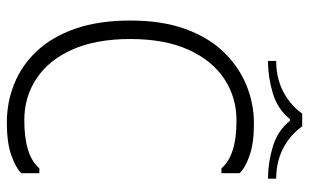

<svg xmlns="http://www.w3.org/2000/svg" viewBox="-191 -701 903 561"><g transform="rotate(90 260.5 -420.5)"><path d="M40 -350Q40 -442 64.5 -510Q89 -578 132 -622.5Q175 -667 229 -689Q283 -711 341 -711Q397 -711 433.5 -698.5Q470 -686 486 -669V-616H472Q453 -638 418.5 -649Q384 -660 332 -660Q264 -660 210 -624Q156 -588 125 -519Q94 -450 94 -350Q94 -250 124.5 -181Q155 -112 209 -76Q263 -40 331 -40Q383 -40 418 -51Q453 -62 472 -84H486V-31Q470 -15 433.5 -2Q397 11 338 11Q278 11 224 -11Q170 -33 128.5 -77.5Q87 -122 63.5 -190Q40 -258 40 -350ZM312 -852H349Q375 -816 414 -796Q453 -776 502 -776V-752Q456 -752 409 -766Q362 -780 333 -816H328Q299 -780 252 -766Q205 -752 158 -752V-776Q208 -776 247.5 -796.5Q287 -817 312 -852Z"/></g></svg>

Font: Phudu Light
Style: Regular
Weight: 300
Version: Version 1.005;gftools[0.9.23]